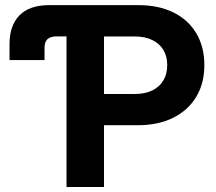

<svg xmlns="http://www.w3.org/2000/svg" viewBox="-20 -748 865 768"><path d="M18.1 -507.8V-572.3Q18.1 -646 58.1 -686.8Q98.1 -727.5 177.2 -727.5H247.1V-602.5H207.5Q182.1 -602.5 170.2 -591.6Q158.2 -580.6 158.2 -558.1V-507.8ZM246.1 0V-727.5H532.7Q614.7 -727.5 674.1 -698Q733.4 -668.5 765.4 -614.5Q797.4 -560.5 797.4 -487.3Q797.4 -414.6 764.9 -360.6Q732.4 -306.6 672.6 -276.9Q612.8 -247.1 530.3 -247.1H333V-372.1H519Q560.1 -372.1 589.1 -386.2Q618.2 -400.4 633.5 -426.5Q648.9 -452.6 648.9 -487.3Q648.9 -522.9 633.5 -548.3Q618.2 -573.7 589.1 -587.9Q560.1 -602.1 519 -602.1H396V0Z"/></svg>

Font: Inter 28pt
Style: Bold
Weight: 700
Designer: Rasmus Andersson
Foundry: rsms
Version: Version 4.001;git-66647c0bb